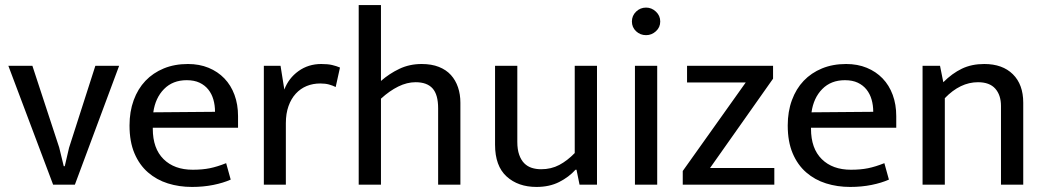

<svg xmlns="http://www.w3.org/2000/svg" viewBox="-20 -730 4133 759"><path d="M357 -470H451L276 0H190L13 -470H108L214 -147L232 -73H236L253 -146Z M921 -225H584V-221Q584 -143 626.5 -101Q669 -59 742 -59Q780 -59 809.5 -65Q839 -71 874 -85L892 -20Q863 -7 823.5 1Q784 9 739 9Q688 9 643.5 -5Q599 -19 565 -48.5Q531 -78 511.5 -124Q492 -170 492 -234Q492 -289 508.5 -334Q525 -379 555 -410.5Q585 -442 627.5 -459.5Q670 -477 723 -477Q768 -477 804.5 -462Q841 -447 867 -420Q893 -393 907 -355Q921 -317 921 -271ZM830 -288Q830 -314 823.5 -336.5Q817 -359 803.5 -376Q790 -393 769 -403Q748 -413 718 -413Q663 -413 628.5 -378Q594 -343 586 -286Z M1023 0V-470H1089L1104 -376Q1121 -421 1160 -449Q1199 -477 1250 -477Q1276 -477 1293 -473Q1310 -469 1324 -463L1307 -386Q1295 -392 1280.5 -396Q1266 -400 1246 -400Q1217 -400 1192.5 -390Q1168 -380 1149.5 -360Q1131 -340 1120.5 -310.5Q1110 -281 1110 -243V0Z M1486 0H1398V-710H1486V-410Q1519 -439 1559 -458Q1599 -477 1647 -477Q1686 -477 1715 -465.5Q1744 -454 1762.5 -433.5Q1781 -413 1790.5 -385Q1800 -357 1800 -324V0H1712V-302Q1712 -356 1690 -380.5Q1668 -405 1623 -405Q1589 -405 1554.5 -388Q1520 -371 1486 -340Z M2252 -470H2340V0H2271L2259 -59H2255Q2229 -30 2190.5 -10.5Q2152 9 2101 9Q2028 9 1982.5 -32.5Q1937 -74 1937 -158V-470H2025V-169Q2025 -139 2032.5 -118Q2040 -97 2052.5 -84.5Q2065 -72 2082 -66.5Q2099 -61 2119 -61Q2159 -61 2191 -78Q2223 -95 2252 -125Z M2490 0V-470H2578V0ZM2534 -591Q2511 -591 2494.5 -606.5Q2478 -622 2478 -645Q2478 -668 2494.5 -684Q2511 -700 2534 -700Q2556 -700 2573 -684Q2590 -668 2590 -645Q2590 -622 2573 -606.5Q2556 -591 2534 -591Z M3036 -419 2787 -66H3041V0H2679V-54L2928 -404H2696V-470H3036Z M3523 -225H3186V-221Q3186 -143 3228.5 -101Q3271 -59 3344 -59Q3382 -59 3411.5 -65Q3441 -71 3476 -85L3494 -20Q3465 -7 3425.5 1Q3386 9 3341 9Q3290 9 3245.5 -5Q3201 -19 3167 -48.5Q3133 -78 3113.5 -124Q3094 -170 3094 -234Q3094 -289 3110.5 -334Q3127 -379 3157 -410.5Q3187 -442 3229.5 -459.5Q3272 -477 3325 -477Q3370 -477 3406.5 -462Q3443 -447 3469 -420Q3495 -393 3509 -355Q3523 -317 3523 -271ZM3432 -288Q3432 -314 3425.5 -336.5Q3419 -359 3405.5 -376Q3392 -393 3371 -403Q3350 -413 3320 -413Q3265 -413 3230.5 -378Q3196 -343 3188 -286Z M3715 0H3627V-470H3696L3709 -405Q3744 -440 3782.5 -458.5Q3821 -477 3871 -477Q3943 -477 3984 -436.5Q4025 -396 4025 -324V0H3937V-311Q3937 -354 3914.5 -379.5Q3892 -405 3846 -405Q3776 -405 3715 -342Z"/></svg>

Font: Ek Mukta
Style: Regular
Weight: 400
Designer: Girish Dalvi and Yashodeep Gholap
Foundry: Ek Type
Version: Version 2.538;PS 1.001;hotconv 16.6.51;makeotf.lib2.5.65220;